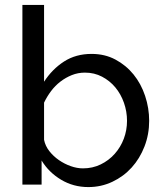

<svg xmlns="http://www.w3.org/2000/svg" viewBox="-20 -750 663 780"><path d="M339 10Q278 10 228 -20Q178 -50 149 -98V0H71V-730H159V-418Q192 -469 240 -500Q288 -531 352 -531Q406 -531 449 -508Q492 -485 522.5 -447.5Q553 -410 569.5 -360.5Q586 -311 586 -259Q586 -204 567 -155Q548 -106 515 -69.5Q482 -33 436.5 -11.5Q391 10 339 10ZM317 -66Q356 -66 389 -82Q422 -98 446 -125Q470 -152 483 -186.5Q496 -221 496 -259Q496 -297 483.5 -332.5Q471 -368 448.5 -395Q426 -422 394.5 -438.5Q363 -455 325 -455Q297 -455 272 -445Q247 -435 225.5 -418.5Q204 -402 187.5 -380Q171 -358 159 -333V-182Q164 -157 180.5 -136Q197 -115 219.5 -99.5Q242 -84 267.5 -75Q293 -66 317 -66Z"/></svg>

Font: PTCRaleway Medium
Style: Regular
Weight: 500
Designer: Matt McInerney, Pablo Impallari, Rodrigo Fuenzalida
Foundry: Matt McInerney, Pablo Impallari, Rodrigo Fuenzalida
Version: Version 3.000g; ttfautohint (v1.5) -l 8 -r 28 -G 28 -x 14 -D